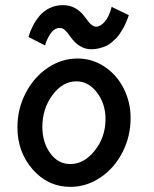

<svg xmlns="http://www.w3.org/2000/svg" viewBox="-20 -728 601 748"><path d="M415 -701.2Q405.3 -663.1 388.2 -643.6Q371.1 -624 354 -624Q346.7 -624 339.6 -629.2Q332.5 -634.3 327.1 -640.4Q321.8 -646.5 312 -660.2Q277.8 -708 225.1 -708Q197.3 -708 173.8 -696.8Q150.4 -685.5 134.5 -666.7Q118.7 -647.9 108.2 -627.4Q97.7 -606.9 90.8 -584L155.8 -550.8Q158.7 -567.9 174.6 -593.5Q190.4 -619.1 212.9 -619.1Q223.6 -619.1 232.7 -611.1Q241.7 -603 254.9 -584Q289.1 -536.1 335.9 -536.1Q352.1 -536.1 367.2 -540Q382.3 -543.9 393.8 -549.1Q405.3 -554.2 416.5 -564.2Q427.7 -574.2 434.6 -581.1Q441.4 -587.9 449.7 -601.3Q458 -614.7 461.4 -620.4Q464.8 -626 470.7 -640.1Q476.6 -654.3 477.3 -656Q478 -657.7 481.9 -668.9ZM253.9 0Q316.9 0 371.1 -36.4Q425.3 -72.8 457 -134.5Q488.8 -196.3 488.8 -268.1Q488.8 -330.1 461.9 -383.3Q435.1 -436.5 387.2 -468.3Q339.4 -500 282.2 -500Q219.7 -500 165.8 -463.6Q111.8 -427.2 79.8 -365.2Q47.9 -303.2 47.9 -231.9Q47.9 -135.7 107.4 -67.9Q167 0 253.9 0ZM277.8 -411.1Q324.7 -411.1 357.9 -367.4Q391.1 -323.7 391.1 -264.2Q391.1 -194.3 349.4 -141.6Q307.6 -88.9 253.9 -88.9Q206.1 -88.9 175.5 -131.3Q145 -173.8 145 -233.9Q145 -304.7 184.6 -357.9Q224.1 -411.1 277.8 -411.1Z"/></svg>

Font: Comic Neue Angular
Style: Bold
Weight: 700
Designer: Craig Rozynski
Foundry: Craig Rozynski
Version: Version 2.003